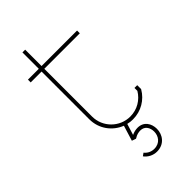

<svg xmlns="http://www.w3.org/2000/svg" viewBox="-238 -632 887 887"><g transform="rotate(-45 205.0 -189.0)"><path d="M199 60 216 5C227 8 238 9 250 9C303 9 349 -19 374 -62L375 -64V-89H357V-70C335 -33 296 -9 250 -9C181 -9 125 -65 125 -134V-446H357V-464H125V-571H107V-464H36V-446H107V-134C107 -72 145 -21 199 0L176 75L196 82L200 80C212 72 226 69 237 69C266 69 279 93 279 118C279 146 261 175 223 175C204 175 187 167 175 152L161 162C176 182 199 193 223 193C272 193 297 155 297 118C297 83 277 51 237 51C225 51 211 54 199 60Z"/></g></svg>

Font: Rawengulk
Style: Light
Weight: 300
Version: Version 0.9